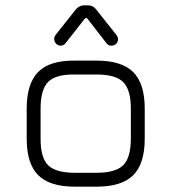

<svg xmlns="http://www.w3.org/2000/svg" viewBox="-20 -699 642 719"><path d="M207 -528Q197 -528 190 -535.5Q183 -543 183 -553Q183 -561 188 -568L265 -665Q278 -679 295 -679H310Q328 -679 339 -665L416 -568Q422 -560 422 -553Q422 -542 415 -535Q408 -528 397 -528Q385 -528 378 -538L306 -631H299L226 -538Q219 -528 207 -528ZM260 0Q166 0 123 -43Q80 -86 80 -179V-292Q80 -386 123 -429.5Q166 -473 260 -472H342Q436 -472 479 -429Q522 -386 522 -292V-180Q522 -86 479 -43Q436 0 342 0ZM132 -179Q132 -108 160.5 -80Q189 -52 260 -52H342Q413 -52 441.5 -80.5Q470 -109 470 -180V-292Q470 -363 441.5 -391.5Q413 -420 342 -420H260Q189 -421 160.5 -392.5Q132 -364 132 -292Z"/></svg>

Font: Jura
Style: Regular
Weight: 400
Designer: Daniel Johnson, Alexei Vanyashin
Foundry: Daniel Johnson
Version: Version 5.103